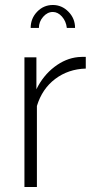

<svg xmlns="http://www.w3.org/2000/svg" viewBox="-20 -750 381 770"><path d="M324 -475Q254 -473 201.5 -433.5Q149 -394 128 -325V0H78V-520H126V-392Q153 -447 198 -481.5Q243 -516 293 -521Q303 -522 311 -522Q319 -522 324 -522ZM192 -702Q170 -702 153 -682.5Q136 -663 136 -638H103Q103 -676 129 -703Q155 -730 192 -730Q228 -730 254.5 -703Q281 -676 281 -638H248Q245 -665 228.5 -683.5Q212 -702 192 -702Z"/></svg>

Font: Raleway Thin Light
Style: Regular
Weight: 300
Version: Version 4.026